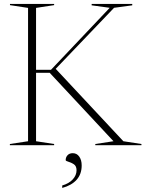

<svg xmlns="http://www.w3.org/2000/svg" viewBox="-20 -735 736 972"><path d="M604.5 -20 696 -6V0H462.5V-6L554.5 -20L231.5 -366.5H162.5V-20L254 -6V0H30V-6L122 -20V-695L30.5 -709V-715H254V-709L162.5 -695V-381.5H238L535.5 -695.5L444 -708V-715H649.5V-708L557.5 -695.5L262 -386.5ZM295 204Q329.5 194 348.5 173Q367.5 152 367.5 127Q367.5 105.5 353.8 96.5Q340 87.5 326.2 83.8Q312.5 80 312.5 75.5Q312.5 61 322 50.8Q331.5 40.5 348.5 40.5Q369 40.5 381.2 57.8Q393.5 75 393.5 102.5Q393.5 146.5 368 175Q342.5 203.5 295 216.5Z"/></svg>

Font: Newsreader Display ExtraLight
Style: Regular
Weight: 275
Designer: Hugues Gentile
Foundry: Production Type
Version: Version 1.002